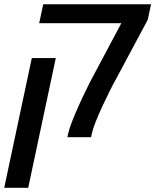

<svg xmlns="http://www.w3.org/2000/svg" viewBox="-63 -651 737 911"><path d="M260.7 -18.1Q267.1 -47.9 294.4 -112.8Q321.8 -177.7 361.8 -257.3L370.6 -273.9L512.7 -541H123L142.1 -630.9H653.8L638.2 -557.6L485.4 -272Q478 -260.3 454.6 -212.9Q431.2 -165.5 422.9 -147Q381.3 -57.1 373 -18.1L369.1 0H256.8ZM87.9 -375.5H201.7L70.8 240.2H-43Z"/></svg>

Font: Viking Open Sans Light
Style: Bold Italic
Weight: 600
Italic angle: -12°
Foundry: Ascender Corporation
Version: Version 2.000